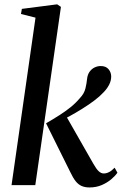

<svg xmlns="http://www.w3.org/2000/svg" viewBox="-20 -834 551 865"><path d="M32 0 140 -754.5 74.5 -771 78.5 -794 237.5 -814.5 254.5 -803 139 0ZM383 10.5Q363.5 10.5 348.5 4.2Q333.5 -2 321.2 -17.2Q309 -32.5 296.5 -59L187.5 -278.5Q221 -298 248 -315.2Q275 -332.5 297.8 -350.8Q320.5 -369 340 -392Q359.5 -412.5 365 -436Q370.5 -459.5 372 -476.5Q374 -497 383.2 -510.2Q392.5 -523.5 406 -530Q419.5 -536.5 433.5 -536.5Q456.5 -536.5 468.5 -522.8Q480.5 -509 481 -490Q481 -470 471.2 -451.5Q461.5 -433 445.5 -417Q430 -400 404.8 -381Q379.5 -362 350.2 -343.8Q321 -325.5 292.8 -310.2Q264.5 -295 242 -284L274 -318L401 -95.5Q414 -72.5 424.8 -62.5Q435.5 -52.5 447.5 -52.5Q459 -52.5 471 -58.5Q483 -64.5 496.5 -78.5L509 -56Q500 -42.5 482 -27Q464 -11.5 439 -0.5Q414 10.5 383 10.5Z"/></svg>

Font: Merriweather 96pt Medium
Style: Italic
Weight: 500
Italic angle: -7.8°
Version: Version 2.101